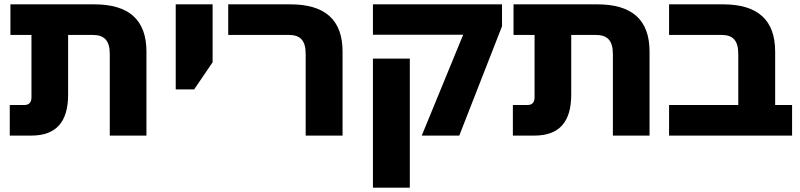

<svg xmlns="http://www.w3.org/2000/svg" viewBox="-20 -625 3686 885"><path d="M294 -189V-464H407C460 -464 486 -439 486 -376V0H655V-387C655 -533 575 -605 414 -605H28V-464H125V-176C125 -151 112 -141 92 -141H25V0H124C239 0 294 -63 294 -189Z M790 -213H875L960 -338V-605H790Z M1389 0H1559V-387C1559 -533 1479 -605 1318 -605H1032V-464H1311C1364 -464 1389 -439 1389 -376Z M1924 0H2097L2294 -504V-605H1699V-465H2115ZM1699 240H1869V-355H1699Z M2613 -189V-464H2726C2779 -464 2805 -439 2805 -376V0H2974V-387C2974 -533 2894 -605 2733 -605H2347V-464H2444V-176C2444 -151 2431 -141 2411 -141H2344V0H2443C2558 0 2613 -63 2613 -189Z M3631 -141H3553V-387C3553 -533 3473 -605 3312 -605H3064V-464H3305C3358 -464 3383 -439 3383 -376V-141H3064V0H3631Z"/></svg>

Font: Noto Sans Hebrew Extra
Style: Regular
Weight: 800
Designer: Monotype Design Team
Foundry: Monotype Imaging Inc.
Version: Version 1.902